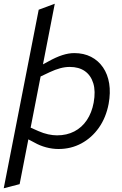

<svg xmlns="http://www.w3.org/2000/svg" viewBox="-31 -790 653 1027"><path d="M282 7Q249 7 215.5 -2Q182 -11 154 -27L99 -56L120 -113L174 -89Q201 -77 226.5 -71.5Q252 -66 274 -66Q326 -66 366.5 -87Q407 -108 433.5 -147.5Q460 -187 470 -241Q481 -302 468 -344.5Q455 -387 423 -409.5Q391 -432 342 -432Q317 -432 291 -425Q265 -418 235 -404L180 -378L177 -434L227 -461Q268 -484 302 -495Q336 -506 366 -506Q417 -506 456 -486Q495 -466 520 -429.5Q545 -393 553 -343.5Q561 -294 550 -234Q536 -161 498 -107Q460 -53 404.5 -23Q349 7 282 7ZM-11 217 176 -738 262 -770 74 195Z"/></svg>

Font: REM Light
Style: Italic
Weight: 300
Italic angle: -11°
Designer: Octavio Pardo
Foundry: Ashler Design
Version: Version 1.005;gftools[0.9.28]